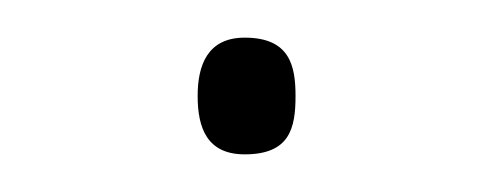

<svg xmlns="http://www.w3.org/2000/svg" viewBox="-20 -74 260 102"><path d="M85 -23C85 -6 90 8 110 8C134 8 137 -6 137 -23C137 -39 134 -54 110 -54C90 -54 85 -39 85 -23Z"/></svg>

Font: Noto Sans Meetei Mayek Thin
Style: Regular
Weight: 100
Designer: Monotype Design Team and Neelakash Kshetrimayum
Foundry: Monotype Imaging Inc.
Version: Version 2.002